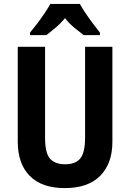

<svg xmlns="http://www.w3.org/2000/svg" viewBox="-20 -954 667 984"><path d="M556 -226Q556 -117 494 -53.5Q432 10 312 10Q195 10 133 -52Q71 -114 71 -228V-714H211V-248Q211 -168 237 -140Q263 -112 314 -112Q367 -112 391.5 -142Q416 -172 416 -249V-714H556ZM389 -934Q407 -901 436 -861Q465 -821 492 -787V-774H409Q389 -789 362 -811Q335 -833 313 -861Q290 -833 263 -810.5Q236 -788 218 -774H134V-787Q150 -806 170.5 -833Q191 -860 209 -887Q227 -914 238 -934Z"/></svg>

Font: Noto Sans Gujarati Condensed
Style: Bold
Weight: 700
Width: 3
Designer: Jelle Bosma - Monotype Design Team, Universal Thirst
Foundry: Monotype Imaging Inc.
Version: Version 2.106; ttfautohint (v1.8.4.7-5d5b)